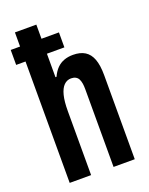

<svg xmlns="http://www.w3.org/2000/svg" viewBox="-137 -796 673 868"><g transform="rotate(-20 199.0 -362.0)"><path d="M45 0V-724H148V-471H153Q164 -495 179 -510Q194 -525 213.5 -532Q233 -539 256 -539Q291 -539 313.5 -525Q336 -511 347 -481.5Q358 -452 358 -404V0H256V-375Q256 -390 254 -402Q252 -414 247.5 -423Q243 -432 234 -437Q225 -442 212 -442Q192 -442 177.5 -427.5Q163 -413 155.5 -383.5Q148 -354 148 -308V0ZM0 -584V-656H232V-584Z"/></g></svg>

Font: Archivo ExtraCondensed SemiBold
Style: Regular
Weight: 600
Width: 2
Designer: Hector Gatti
Foundry: Omnibus-Type
Version: Version 2.001